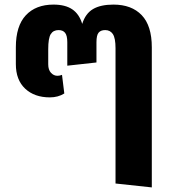

<svg xmlns="http://www.w3.org/2000/svg" viewBox="-20 -606 753 836"><path d="M641 -400V210L483 193V-396Q483 -440 471.5 -457.5Q460 -475 438 -475Q419 -475 409.5 -464Q400 -453 400 -422V-334L273 -320V-422Q273 -451 263.5 -463Q254 -475 235 -475Q212 -475 201 -457.5Q190 -440 190 -392V-326Q190 -302 202 -289Q214 -276 230 -276Q240 -276 250 -280L260 -199Q233 -182 197 -182Q130 -182 89.5 -220Q49 -258 49 -327V-400Q49 -493 92.5 -539.5Q136 -586 213 -586Q264 -586 294.5 -565.5Q325 -545 338 -502Q352 -547 385 -566.5Q418 -586 474 -586Q553 -586 597 -540Q641 -494 641 -400Z"/></svg>

Font: FiraGOUPP
Style: Bold
Weight: 700
Designer: bBox Type
Foundry: bBox Type GmbH
Version: Version 1.001